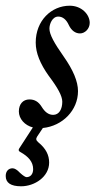

<svg xmlns="http://www.w3.org/2000/svg" viewBox="-58 -436 334 672"><path d="M16 216C63 216 114 183 114 133C114 107 103 84 76 62C68 55 67 50 72 42L92 12C161 5 215 -50 215 -117C215 -151 198 -191 165 -238C132 -285 115 -315 115 -336C115 -352 125 -378 146 -378C161 -378 174 -368 183 -348C192 -329 206 -319 222 -319C239 -319 256 -335 256 -356C256 -385 228 -416 186 -416C122 -416 67 -364 67 -287C67 -250 83 -212 113 -170C144 -129 160 -100 160 -80C160 -54 149 -34 128 -34C112 -34 99 -44 88 -62C77 -80 63 -88 45 -88C22 -88 8 -71 8 -46C8 -20 29 3 57 10L9 84C6 89 7 93 13 96C42 112 58 131 58 156C58 174 48 184 35 184C31 184 23 179 12 169C2 158 -7 153 -14 153C-28 153 -38 163 -38 180C-38 204 -20 216 16 216Z"/></svg>

Font: Junicode Two Beta SemiCondensed Medium
Style: Italic
Weight: 500
Width: 4
Italic angle: -10°
Version: Version 1.063